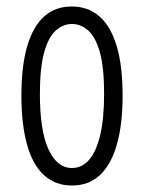

<svg xmlns="http://www.w3.org/2000/svg" viewBox="-20 -560 443 592"><path d="M202 12Q150 12 115 -20.5Q80 -53 63 -115.5Q46 -178 46 -265Q46 -357 64 -418Q82 -479 116.5 -509.5Q151 -540 201 -540Q251 -540 286 -510Q321 -480 339.5 -419Q358 -358 358 -265Q358 -177 340.5 -115Q323 -53 288.5 -20.5Q254 12 202 12ZM202 -42Q233 -42 255 -67.5Q277 -93 289 -144Q301 -195 301 -271Q301 -352 288 -398.5Q275 -445 252.5 -465.5Q230 -486 202 -486Q174 -486 151.5 -465.5Q129 -445 116 -398Q103 -351 103 -270Q103 -157 129.5 -99.5Q156 -42 202 -42Z"/></svg>

Font: Bricolage Grotesque 24pt Condensed ExtraLight
Style: Regular
Weight: 250
Width: 3
Designer: Mathieu Triay
Foundry: Atelier Triay
Version: Version 1.001;gftools[0.9.33.dev8+g029e19f]